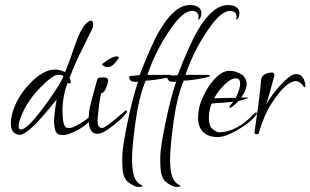

<svg xmlns="http://www.w3.org/2000/svg" viewBox="-20 -531 1232 762"><path d="M248 -202Q228 -147 228 -91.5Q228 -36 242 -25Q247 -23 256.5 -23Q266 -23 288 -35Q310 -47 329.5 -63Q349 -79 350 -77.5Q351 -76 351 -74Q351 -64 328 -43Q305 -22 275.5 -8.5Q246 5 232.5 5Q219 5 213 2.5Q207 0 203 -6Q199 -12 197.5 -20.5Q196 -29 195 -39.5Q194 -50 195 -61Q196 -72 197 -82.5Q198 -93 199.5 -103Q201 -113 202 -120Q203 -127 205 -136L193 -122Q93 4 58 4Q56 4 55 4Q23 -1 23 -40Q23 -53 26 -70Q42 -140 96.5 -197.5Q151 -255 198 -255Q217 -255 238 -245Q252 -276 278.5 -354Q305 -432 334 -447Q338 -449 341 -449Q352 -449 349 -424Q349 -421 334 -392Q285 -295 271.5 -260.5Q258 -226 256 -222Q267 -198 254 -200ZM64 -70Q54 -45 54 -31Q54 -17 63 -17Q88 -17 156 -109Q190 -155 210.5 -188.5Q231 -222 231 -228Q231 -234 210 -234Q189 -234 138.5 -182Q88 -130 64 -70Z M444 -307Q451 -307 451 -302.5Q451 -298 439 -284Q413 -252 388 -272Q384 -275 387 -278Q422 -307 444 -307ZM367 -53Q367 -23 385 -23Q395 -23 434.5 -55.5Q474 -88 477 -91Q480 -94 482 -92.5Q484 -91 484 -89.5Q484 -88 483 -86Q468 -61 420 -26Q388 0 366 0Q332 0 332 -58Q332 -69 334 -89.5Q336 -110 366 -216Q368 -224 388.5 -224Q409 -224 409 -212.5Q409 -201 401.5 -182.5Q394 -164 384 -162Q379 -161 373 -112Q367 -63 367 -53Z M653 -234Q661 -234 662 -230.5Q663 -227 645 -223Q586 -211 558 -211Q531 -145 517.5 -45.5Q504 54 504 101Q504 171 526 193Q531 198 539.5 202.5Q548 207 544 209Q539 211 528 211Q517 211 494 196Q471 181 467 146Q465 131 465 94Q465 57 485.5 -42.5Q506 -142 528 -207Q523 -206 518 -206Q499 -206 494.5 -217Q490 -228 495.5 -229Q501 -230 515.5 -231Q530 -232 534 -233Q584 -362 616 -414Q674 -511 734 -511Q745 -511 756 -508Q779 -500 779 -479Q779 -458 766 -452Q771 -469 764 -478.5Q757 -488 742 -488Q710 -487 670 -434Q602 -343 565 -234Z M804 -234Q812 -234 813 -230.5Q814 -227 796 -223Q737 -211 709 -211Q682 -145 668.5 -45.5Q655 54 655 101Q655 171 677 193Q682 198 690.5 202.5Q699 207 695 209Q690 211 679 211Q668 211 645 196Q622 181 618 146Q616 131 616 94Q616 57 636.5 -42.5Q657 -142 679 -207Q674 -206 669 -206Q650 -206 645.5 -217Q641 -228 646.5 -229Q652 -230 666.5 -231Q681 -232 685 -233Q735 -362 767 -414Q825 -511 885 -511Q896 -511 907 -508Q930 -500 930 -479Q930 -458 917 -452Q922 -469 915 -478.5Q908 -488 893 -488Q861 -487 821 -434Q753 -343 716 -234Z M940 -235Q959 -220 959 -197Q959 -174 937 -144H957Q972 -144 956 -138.5Q940 -133 926 -130Q916 -118 903 -108.5Q890 -99 891 -107L896 -116L906 -127Q825 -121 820 -120Q809 -93 809 -62Q809 -31 824 -18.5Q839 -6 850 -6Q919 -6 990 -81Q999 -90 999 -80Q999 -77 993 -70Q973 -46 937 -24Q879 13 843.5 13Q808 13 787 -6.5Q766 -26 766 -66Q766 -80 770.5 -103Q775 -126 793.5 -162.5Q812 -199 838.5 -224.5Q865 -250 890.5 -250Q916 -250 940 -235ZM916 -143Q933 -178 933 -199Q933 -220 915 -220Q897 -220 871 -195Q845 -170 830 -141Q904 -143 916 -143Z M1182 -192Q1169 -209 1155 -209Q1115 -209 1058 -121Q1029 -77 1008 -6Q1007 2 999 2Q990 2 990 -6L1005 -112Q1015 -192 1016 -212.5Q1017 -233 1043 -241Q1051 -243 1059.5 -243Q1068 -243 1069 -234Q1069 -231 1068 -227.5Q1067 -224 1053.5 -174.5Q1040 -125 1036 -116Q1060 -158 1097 -197.5Q1134 -237 1154 -237Q1155 -237 1155 -237Q1182 -237 1190 -204Q1192 -196 1192 -190.5Q1192 -185 1189 -185Q1186 -184 1182 -192Z"/></svg>

Font: Lovers Quarrel
Style: Regular
Weight: 400
Designer: Robert E. Leuschke
Foundry: Robert E. Leuschke
Version: Version 1.001